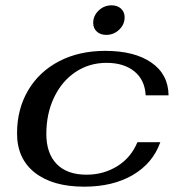

<svg xmlns="http://www.w3.org/2000/svg" viewBox="-20 -691 687 721"><path d="M44 -190Q44 -281 85.5 -351.5Q127 -422 202 -461Q277 -500 375 -500Q485 -500 548.5 -456Q612 -412 613 -333H527Q524 -391 484.5 -423Q445 -455 380 -455Q315 -455 263.5 -420.5Q212 -386 183 -325Q154 -264 154 -188Q154 -115 193 -75Q232 -35 305 -35Q369 -35 420.5 -67Q472 -99 496 -157H582Q554 -78 479 -34Q404 10 296 10Q178 10 111 -42.5Q44 -95 44 -190ZM330 -605Q330 -632 350.5 -651.5Q371 -671 399 -671Q421 -671 434.5 -658.5Q448 -646 448 -626Q448 -599 427.5 -579.5Q407 -560 379 -560Q357 -560 343.5 -572.5Q330 -585 330 -605Z"/></svg>

Font: Fahkwang Medium
Style: Italic
Weight: 500
Italic angle: -10°
Version: Version 1.000; ttfautohint (v1.6)